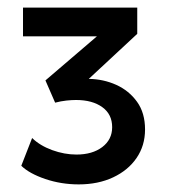

<svg xmlns="http://www.w3.org/2000/svg" viewBox="-20 -836 450 505"><path d="M187 -351Q141 -351 99 -365.2Q57 -379.5 36 -400L64.5 -473Q85 -453 117.2 -441.2Q149.5 -429.5 181 -429.5Q223 -429.5 249 -449.2Q275 -469 275 -501.5Q275 -535.5 249 -554.2Q223 -573 180 -573Q168.5 -573 154.5 -571.5Q140.5 -570 125 -566L99.5 -624.5L235 -740.5H40.5V-816H341V-747L213.5 -628.5Q252 -628 285.8 -612.8Q319.5 -597.5 340.5 -568.2Q361.5 -539 361.5 -495.5Q361.5 -453 339.2 -420.5Q317 -388 277.5 -369.5Q238 -351 187 -351Z"/></svg>

Font: Geologica EX Med
Style: Regular
Weight: 500
Designer: Sindre Bremnes, Frode Helland
Foundry: Monokrom Skriftforlag AS
Version: Version 1.010;gftools[0.9.28]